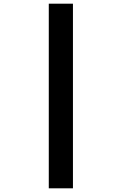

<svg xmlns="http://www.w3.org/2000/svg" viewBox="-20 -821 660 1041"><path d="M375.5 200V-801H244.5V200Z"/></svg>

Font: Monaspace Krypton SemiBold
Style: Regular
Weight: 600
Designer: Riley Cran & the Lettermatic Team
Foundry: Lettermatic
Version: Version 1.200 (Monaspace Krypton)